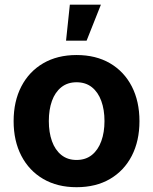

<svg xmlns="http://www.w3.org/2000/svg" viewBox="-20 -781 648 812"><path d="M303.7 10.7Q222.7 10.7 162.8 -24.2Q103 -59.1 70.3 -122.1Q37.6 -185.1 37.6 -268.6Q37.6 -352.5 70.3 -415.5Q103 -478.5 162.8 -513.4Q222.7 -548.3 303.7 -548.3Q385.7 -548.3 445.3 -513.4Q504.9 -478.5 537.4 -415.5Q569.8 -352.5 569.8 -268.6Q569.8 -185.1 537.4 -122.1Q504.9 -59.1 445.3 -24.2Q385.7 10.7 303.7 10.7ZM303.7 -104.5Q342.3 -104.5 368.7 -125.7Q395 -147 408.4 -184.1Q421.9 -221.2 421.9 -269Q421.9 -316.9 408.4 -354Q395 -391.1 368.7 -412.1Q342.3 -433.1 303.7 -433.1Q265.6 -433.1 239.3 -412.1Q212.9 -391.1 199.7 -354.2Q186.5 -317.4 186.5 -269Q186.5 -221.2 199.7 -184.1Q212.9 -147 239.3 -125.7Q265.6 -104.5 303.7 -104.5ZM259.3 -608.9 275.4 -761.2H406.7L346.2 -608.9Z"/></svg>

Font: Inter 17pt
Style: Bold
Weight: 700
Version: Version 4.001;git-66647c0bb